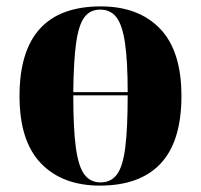

<svg xmlns="http://www.w3.org/2000/svg" viewBox="-20 -570 628 600"><path d="M292 10Q175 10 108 -59.5Q41 -129 41 -270Q41 -550 295 -550Q413 -550 480 -480.5Q547 -411 547 -270Q547 -129 482.5 -59.5Q418 10 292 10ZM379 -282Q379 -380 370.5 -436.5Q362 -493 343.5 -516.5Q325 -540 293 -540Q262 -540 244 -516.5Q226 -493 218 -436.5Q210 -380 209 -282ZM294 0Q327 0 345.5 -25Q364 -50 371.5 -109.5Q379 -169 379 -272H209Q209 -168 217 -109Q225 -50 243.5 -25Q262 0 294 0Z"/></svg>

Font: Noto Serif Display SemiCondensed ExtraBold
Style: Regular
Weight: 800
Width: 4
Designer: Monotype Design Team
Foundry: Monotype Imaging Inc.
Version: Version 2.009